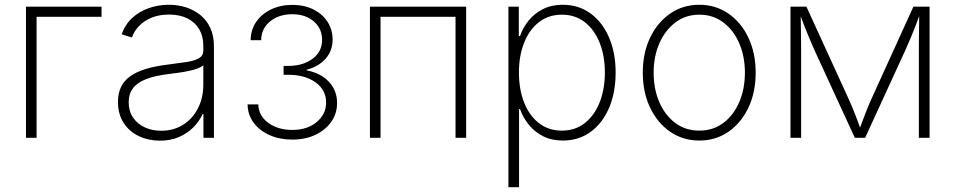

<svg xmlns="http://www.w3.org/2000/svg" viewBox="-20 -570 3952 794"><path d="M399.9 -542.5V-500.5H131.3V0H87.4V-542.5Z M641.6 11.7Q594.2 11.7 554.7 -6.8Q515.1 -25.4 491.5 -61.5Q467.8 -97.7 467.8 -148.9Q467.8 -183.1 480 -209.2Q492.2 -235.4 517.6 -253.9Q543 -272.5 582.5 -284.7Q622.1 -296.9 676.3 -303.2Q718.8 -308.6 751.2 -313.5Q783.7 -318.4 802.2 -328.9Q820.8 -339.4 820.8 -359.9V-381.3Q820.8 -420.4 803.7 -449.2Q786.6 -478 754.9 -493.9Q723.1 -509.8 679.2 -509.8Q639.6 -509.8 608.6 -497.6Q577.6 -485.4 556.4 -463.9Q535.2 -442.4 525.4 -415L482.9 -428.2Q497.1 -468.3 526.4 -495.4Q555.7 -522.5 595.2 -536.4Q634.8 -550.3 678.2 -550.3Q715.8 -550.3 749.3 -539.6Q782.7 -528.8 808.8 -507.6Q835 -486.3 849.9 -454.1Q864.7 -421.9 864.7 -378.4V0H821.3V-98.1H817.9Q803.7 -67.4 778.6 -42.5Q753.4 -17.6 719 -2.9Q684.6 11.7 641.6 11.7ZM646.5 -29.3Q697.3 -29.3 736.6 -53.7Q775.9 -78.1 798.3 -121.6Q820.8 -165 820.8 -219.7V-299.8Q812 -292.5 797.1 -286.9Q782.2 -281.2 762.9 -277.1Q743.7 -272.9 722.4 -269.8Q701.2 -266.6 680.2 -264.2Q621.1 -257.3 584 -242.7Q546.9 -228 529.5 -204.6Q512.2 -181.2 512.2 -147.5Q512.2 -110.8 529.8 -84.5Q547.4 -58.1 577.9 -43.7Q608.4 -29.3 646.5 -29.3Z M1188.5 7.3Q1136.7 7.3 1095 -11.2Q1053.2 -29.8 1028.8 -62.7Q1004.4 -95.7 1003.9 -138.2H1048.3Q1049.3 -91.3 1089.4 -62Q1129.4 -32.7 1188.5 -32.7Q1251 -32.7 1289.8 -65.4Q1328.6 -98.1 1328.6 -146Q1328.6 -197.8 1285.2 -229.2Q1241.7 -260.7 1172.4 -260.7H1152.8V-297.4H1172.4Q1232.4 -297.4 1272.2 -326.7Q1312 -356 1312 -405.3Q1312 -451.7 1277.8 -481.4Q1243.7 -511.2 1188.5 -511.2Q1133.8 -511.2 1097.2 -481.7Q1060.5 -452.1 1060.1 -403.8H1016.6Q1017.1 -447.3 1039.8 -480Q1062.5 -512.7 1101.3 -531.2Q1140.1 -549.8 1189 -549.8Q1238.3 -549.8 1275.9 -531Q1313.5 -512.2 1334.5 -479.7Q1355.5 -447.3 1355.5 -406.7Q1355.5 -359.4 1325.7 -326.4Q1295.9 -293.5 1247.6 -281.7V-279.3Q1307.1 -267.6 1340.6 -231.4Q1374 -195.3 1374 -144Q1374 -101.1 1350.3 -66.9Q1326.7 -32.7 1284.9 -12.7Q1243.2 7.3 1188.5 7.3Z M1907.7 -542.5V0H1863.8V-500.5H1553.7V0H1509.8V-542.5Z M2082.5 204.1V-542.5H2125.5V-420.9H2130.4Q2142.6 -456.1 2166.7 -485.6Q2190.9 -515.1 2226.1 -532.7Q2261.2 -550.3 2307.6 -550.3Q2373 -550.3 2422.1 -514.4Q2471.2 -478.5 2498.5 -415.3Q2525.9 -352.1 2525.9 -270Q2525.9 -187.5 2498.8 -124Q2471.7 -60.5 2422.6 -24.7Q2373.5 11.2 2308.1 11.2Q2261.7 11.2 2226.6 -6.3Q2191.4 -23.9 2167.2 -53.7Q2143.1 -83.5 2130.4 -119.1H2126.5V204.1ZM2303.7 -29.8Q2358.9 -29.8 2398.7 -61.3Q2438.5 -92.8 2460 -147.2Q2481.4 -201.7 2481.4 -270Q2481.4 -338.4 2460 -392.6Q2438.5 -446.8 2398.7 -478Q2358.9 -509.3 2303.7 -509.3Q2248.5 -509.3 2208.7 -478.3Q2168.9 -447.3 2147.5 -393.3Q2126 -339.4 2126 -270Q2126 -201.2 2147.2 -146.7Q2168.5 -92.3 2208.5 -61Q2248.5 -29.8 2303.7 -29.8Z M2872.1 11.2Q2804.2 11.2 2751.5 -25.1Q2698.7 -61.5 2668.5 -124.8Q2638.2 -188 2638.2 -269.5Q2638.2 -351.1 2668.5 -414.3Q2698.7 -477.5 2751.5 -513.9Q2804.2 -550.3 2872.1 -550.3Q2939.5 -550.3 2992.2 -513.9Q3044.9 -477.5 3075 -414.1Q3105 -350.6 3105 -269.5Q3105 -188 3075 -124.8Q3044.9 -61.5 2992.4 -25.1Q2939.9 11.2 2872.1 11.2ZM2872.1 -29.8Q2928.7 -29.8 2971.2 -61.5Q3013.7 -93.3 3037.1 -147.7Q3060.5 -202.1 3060.5 -269.5Q3060.5 -336.4 3037.1 -390.9Q3013.7 -445.3 2971.2 -477.3Q2928.7 -509.3 2872.1 -509.3Q2815.4 -509.3 2772.9 -477.1Q2730.5 -444.8 2706.8 -390.9Q2683.1 -336.9 2683.1 -269.5Q2683.1 -202.1 2706.5 -147.7Q2730 -93.3 2772.5 -61.5Q2814.9 -29.8 2872.1 -29.8Z M3249 0V-542.5H3314.9L3490.7 -158.2Q3498.5 -141.1 3505.4 -124.5Q3512.2 -107.9 3518.1 -92.3Q3523.9 -76.7 3529.8 -61Q3535.6 -45.4 3541.5 -29.8H3532.2Q3537.6 -45.4 3543.5 -60.5Q3549.3 -75.7 3555.2 -91.6Q3561 -107.4 3567.9 -124.3Q3574.7 -141.1 3582.5 -158.2L3757.3 -542.5H3824.2V0H3779.8V-362.3Q3779.8 -381.8 3780 -401.4Q3780.3 -420.9 3780.5 -440.2Q3780.8 -459.5 3781 -479Q3781.2 -498.5 3781.2 -518.1H3786.6Q3776.9 -490.7 3767.1 -465.6Q3757.3 -440.4 3747.1 -415.5Q3736.8 -390.6 3724.1 -362.8L3557.6 0H3515.1L3348.1 -362.8Q3335.9 -390.6 3325.4 -415.5Q3314.9 -440.4 3305.2 -465.6Q3295.4 -490.7 3285.2 -518.1H3291Q3291.5 -500 3291.7 -480.5Q3292 -460.9 3292.2 -441.4Q3292.5 -421.9 3292.7 -401.9Q3293 -381.8 3293 -362.3V0Z"/></svg>

Font: Inter 16pt ExtraLight
Style: Regular
Weight: 250
Version: Version 4.001;git-66647c0bb